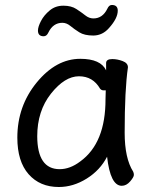

<svg xmlns="http://www.w3.org/2000/svg" viewBox="-20 -729 615 773"><path d="M220.2 -47.9Q262.2 -47.9 303.2 -79.1Q405.3 -153.3 404.8 -330.1L405.8 -365.2H397Q388.2 -365.2 382.8 -372.1Q354 -421.9 297.9 -421.9Q240.7 -421.9 185.3 -352.1Q129.9 -282.2 129.9 -180.2Q130.4 -47.9 220.2 -47.9ZM216.8 23.9Q140.6 23.9 95.2 -27.6Q49.8 -79.1 49.8 -174.8Q49.8 -301.8 127.9 -397Q206.1 -492.2 303.2 -492.2Q385.3 -492.2 407.2 -445.8V-475.1Q407.2 -491.2 432.1 -491.2Q452.1 -491.2 473.6 -483.2Q495.1 -475.1 495.1 -458Q481.9 -368.2 481.9 -194.8Q481.9 -91.8 516.1 -38.1Q519 -32.2 519 -24.9Q519 -16.1 503.9 1.5Q488.8 19 470.2 19Q424.3 19 411.1 -98.1Q383.3 -43.9 329.1 -10Q274.9 23.9 216.8 23.9ZM155.8 -583Q132.8 -583 132.8 -606Q132.8 -621.1 145 -644.5Q157.2 -668 180.2 -687Q203.1 -706.1 235.1 -706.1Q267.1 -706.1 287.6 -692.6Q308.1 -679.2 323.5 -667Q338.9 -654.8 356 -654.8Q393.1 -654.8 412.1 -693.8Q418.9 -709 430.2 -709Q454.1 -709 454.1 -686Q454.1 -655.3 418.9 -616.2Q393.1 -586.4 356 -585.9Q319.8 -585.9 299.3 -598.9Q278.8 -611.8 263.4 -624.5Q248 -637.2 231 -637.2Q193.8 -637.2 174.8 -598.1Q168 -583 155.8 -583Z"/></svg>

Font: LXGW WenKai Screen R
Style: Regular
Weight: 400
Designer: Fontworks Inc.
Version: Version 1.235;May 31, 2022